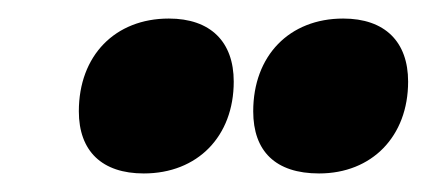

<svg xmlns="http://www.w3.org/2000/svg" viewBox="-20 -736 460 207"><path d="M135 -549C193 -549 232 -589 232 -648C232 -691 207 -716 162 -716C104 -716 65 -676 65 -616C65 -573 90 -549 135 -549ZM324 -549C381 -549 420 -589 420 -648C420 -691 395 -716 350 -716C292 -716 253 -676 253 -616C253 -573 277 -549 324 -549Z"/></svg>

Font: Alegreya SC Black
Style: Italic
Weight: 900
Italic angle: -7°
Designer: Juan Pablo del Peral
Foundry: Huerta Tipografica
Version: Version 2.007;PS 002.007;hotconv 1.0.88;makeotf.lib2.5.64775